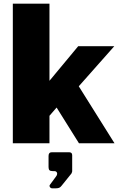

<svg xmlns="http://www.w3.org/2000/svg" viewBox="-20 -782 655 1048"><path d="M411 0 289 -195 250 -150V0H50V-762H250V-341L407 -530H604L410 -311L605 0ZM253 226 286 181Q292 174 292 166Q292 160 288 156Q284 152 277 152H268Q255 152 250 147Q245 142 245 130V69Q245 49 263 49H357Q374 49 374 65V152Q374 156 372 160Q370 164 370 165L316 232Q310 240 303 243Q296 246 283 246H265Q257 246 252.5 239Q248 232 253 226Z"/></svg>

Font: Morrison Black
Style: Regular
Weight: 900
Designer: Pablo Impallari, Rodrigo Fuenzalida (Modified by Dan O. Williams)
Version: Version 0.03;June 6, 2019;FontCreator 11.5.0.2425 64-bit; tt